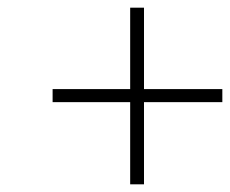

<svg xmlns="http://www.w3.org/2000/svg" viewBox="-20 -500 600 500"><path d="M319 -234V-20H355V-234H559V-268H355V-480H319V-268H117V-234Z"/></svg>

Font: RazerF5 Thin
Style: Italic
Weight: 250
Foundry: Razer Inc.
Version: Version 2